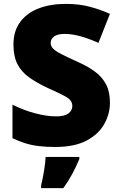

<svg xmlns="http://www.w3.org/2000/svg" viewBox="-20 -744 617 985"><path d="M544 -217Q544 -159 514.5 -107Q485 -55 423.5 -22.5Q362 10 264 10Q215 10 178.5 5.5Q142 1 110 -9Q78 -19 44 -35V-207Q102 -178 161 -162.5Q220 -147 268 -147Q311 -147 331 -162Q351 -177 351 -200Q351 -228 321.5 -245.5Q292 -263 222 -294Q169 -319 130 -346.5Q91 -374 70 -414Q49 -454 49 -515Q49 -584 83 -630.5Q117 -677 177.5 -700.5Q238 -724 318 -724Q388 -724 444 -708.5Q500 -693 544 -673L485 -524Q439 -545 394.5 -557.5Q350 -570 312 -570Q275 -570 257.5 -557Q240 -544 240 -524Q240 -507 253 -494Q266 -481 296.5 -465.5Q327 -450 380 -426Q432 -403 468.5 -375.5Q505 -348 524.5 -310.5Q544 -273 544 -217ZM387 72Q370 112 352 146Q334 180 305 221H191V207Q199 175 206 132Q213 89 214 61H387Z"/></svg>

Font: Noto Sans Syriac Western Black
Style: Regular
Weight: 900
Designer: Patrick Giasson and the Monotype Design Team
Foundry: Monotype Imaging Inc.
Version: Version 3.000; ttfautohint (v1.8.4.7-5d5b)